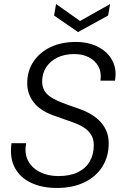

<svg xmlns="http://www.w3.org/2000/svg" viewBox="-20 -920 615 952"><path d="M262 12Q189 12 134.5 -13.5Q80 -39 53.5 -88.5Q27 -138 37 -210H110Q100 -161 118.5 -124.5Q137 -88 177 -67.5Q217 -47 269 -47Q327 -47 366 -66Q405 -85 425 -119.5Q445 -154 445 -200Q445 -229 433.5 -249Q422 -269 402.5 -283Q383 -297 357 -307.5Q331 -318 302 -327.5Q273 -337 244 -348Q178 -372 146.5 -413.5Q115 -455 115 -507Q115 -568 145.5 -614Q176 -660 230 -686Q284 -712 356 -712Q419 -712 466.5 -687.5Q514 -663 537 -619.5Q560 -576 550 -520H478Q484 -561 468 -590.5Q452 -620 420.5 -636Q389 -652 348 -652Q300 -652 264.5 -634.5Q229 -617 209 -586.5Q189 -556 189 -516Q189 -492 198.5 -474Q208 -456 225.5 -443Q243 -430 267 -419.5Q291 -409 319.5 -399Q348 -389 379 -378Q409 -367 434.5 -351.5Q460 -336 479 -315Q498 -294 508.5 -268Q519 -242 519 -209Q519 -143 487 -93Q455 -43 397.5 -15.5Q340 12 262 12ZM526 -900 516 -843 367 -761 248 -843 258 -900 377 -816Z"/></svg>

Font: DM Sans 24pt Light
Style: Italic
Weight: 300
Italic angle: -10°
Designer: Colophon Foundry, Jonny Pinhorn
Foundry: Colophon Foundry
Version: Version 4.004;gftools[0.9.30]